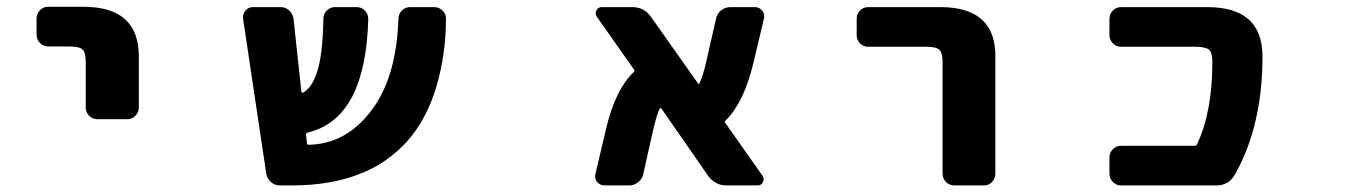

<svg xmlns="http://www.w3.org/2000/svg" viewBox="-20 -570 4040 572"><path d="M270.5 -214.8Q255.9 -214.8 245.6 -225.1Q235.4 -235.4 235.4 -250V-385.7Q235.4 -414.1 225.6 -422.9Q215.8 -431.6 185.5 -431.6H123Q109.4 -431.6 99.1 -441.9Q88.9 -452.1 88.9 -466.8V-514.6Q88.9 -529.3 99.1 -539.6Q109.4 -549.8 123 -549.8H228.5Q393.6 -549.8 393.6 -402.3V-250Q393.6 -235.4 383.3 -225.1Q373 -214.8 359.4 -214.8Z M813.5 -17.6Q798.8 -17.6 787.6 -27.3Q776.4 -37.1 773.4 -51.8L704.1 -514.6Q704.1 -516.6 704.1 -519.5Q704.1 -529.3 710.9 -538.1Q719.7 -548.8 733.4 -548.8H816.4Q831.1 -548.8 841.8 -538.6Q852.5 -528.3 854.5 -513.7L877.9 -296.9Q878.9 -292 882.8 -293.9Q909.2 -308.6 923.8 -353.5Q941.4 -403.3 943.4 -513.7Q943.4 -528.3 953.6 -538.6Q963.9 -548.8 977.5 -548.8H1043Q1056.6 -548.8 1066.9 -538.6Q1077.1 -528.3 1077.1 -513.7Q1073.2 -368.2 1030.3 -284.2Q984.4 -195.3 895.5 -174.8Q891.6 -173.8 891.6 -169.9L894.5 -142.6Q895.5 -138.7 899.4 -138.7Q1012.7 -140.6 1088.9 -244.1Q1161.1 -341.8 1167 -513.7Q1167 -528.3 1177.2 -538.6Q1187.5 -548.8 1201.2 -548.8H1274.4Q1288.1 -548.8 1298.8 -538.1Q1308.6 -528.3 1308.6 -514.6Q1308.6 -410.2 1280.3 -312.5Q1251 -213.9 1192.4 -148.4Q1163.1 -116.2 1127 -91.3Q1090.8 -66.4 1048.8 -50.8Q962.9 -17.6 850.6 -17.6Z M2144.5 -17.6Q2110.4 -17.6 2089.8 -45.9L1950.2 -247.1Q1949.2 -248 1947.8 -248Q1946.3 -248 1945.3 -246.1Q1935.5 -226.6 1923.8 -173.8L1896.5 -51.8Q1894.5 -42 1888.2 -34.2Q1881.8 -26.4 1873 -22Q1864.3 -17.6 1854.5 -17.6H1780.3Q1767.6 -17.6 1758.8 -28.3Q1752.9 -36.1 1752.9 -44.9Q1752.9 -47.9 1753.9 -51.8L1785.2 -184.6Q1812.5 -302.7 1868.2 -355.5Q1872.1 -358.4 1869.1 -362.3L1757.8 -520.5Q1752 -529.3 1756.8 -539.1Q1761.7 -548.8 1772.5 -548.8H1864.3Q1898.4 -548.8 1918.9 -520.5L2059.6 -321.3Q2060.5 -319.3 2062 -319.3Q2063.5 -319.3 2063.5 -321.3Q2074.2 -341.8 2085.9 -394.5L2113.3 -514.6Q2116.2 -529.3 2128.4 -539.1Q2140.6 -548.8 2155.3 -548.8H2229.5Q2242.2 -548.8 2251 -538.1Q2256.8 -530.3 2256.8 -521.5Q2256.8 -518.6 2255.9 -514.6L2224.6 -382.8Q2196.3 -264.6 2141.6 -210.9Q2137.7 -208 2140.6 -204.1L2252 -45.9Q2257.8 -37.1 2252.9 -27.3Q2248 -17.6 2237.3 -17.6Z M2823.2 -17.6Q2808.6 -17.6 2798.3 -27.8Q2788.1 -38.1 2788.1 -52.7V-384.8Q2788.1 -413.1 2778.3 -421.9Q2768.6 -430.7 2739.3 -430.7H2566.4Q2551.8 -430.7 2542 -440.9Q2532.2 -451.2 2532.2 -465.8V-513.7Q2532.2 -528.3 2542 -538.6Q2551.8 -548.8 2566.4 -548.8H2782.2Q2868.2 -548.8 2909.2 -507.8Q2946.3 -470.7 2945.3 -400.4V-52.7Q2945.3 -38.1 2935.5 -27.8Q2925.8 -17.6 2911.1 -17.6Z M3319.3 -17.6Q3305.7 -17.6 3295.4 -27.8Q3285.2 -38.1 3285.2 -52.7V-100.6Q3285.2 -115.2 3295.4 -125.5Q3305.7 -135.7 3319.3 -135.7H3539.1Q3543.9 -135.7 3545.9 -139.6Q3591.8 -236.3 3591.8 -384.8Q3591.8 -413.1 3582 -421.9Q3571.3 -430.7 3541 -430.7H3319.3Q3305.7 -430.7 3295.4 -440.9Q3285.2 -451.2 3285.2 -465.8V-513.7Q3285.2 -528.3 3295.4 -538.6Q3305.7 -548.8 3319.3 -548.8H3577.1Q3741.2 -548.8 3741.2 -401.4Q3741.2 -287.1 3715.8 -191.4Q3695.3 -113.3 3657.2 -46.9Q3639.6 -17.6 3603.5 -17.6Z"/></svg>

Font: Rounded-L Mgen+ 1mn bold
Style: Bold
Weight: 700
Designer: [Source Han Sans]
Ryoko NISHIZUKA  (kana & ideographs); Paul D. Hunt (Latin, Greek & Cyrillic); Wenlong ZHANG  (bopomofo
Version: Version 1.059.20150602